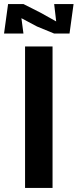

<svg xmlns="http://www.w3.org/2000/svg" viewBox="-60 -930 384 950"><path d="M64 0H200V-700H64ZM-40 -764H56L46 -840L123 -799L208 -764H284L304 -910H208L218 -824L141 -867L56 -910H-20Z"/></svg>

Font: Pescante Normal
Style: Regular
Weight: 400
Designer: Ariel Martín Pérez
Foundry: Tunera Type Foundry
Version: Version 1.000;FEAKit 1.0